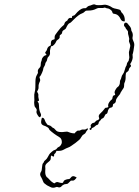

<svg xmlns="http://www.w3.org/2000/svg" viewBox="-20 -631 643 891"><path d="M174 -83Q174 -85 177.5 -84.5Q181 -84 184 -81Q187 -77 189 -70.5Q191 -64 196 -58Q201 -52 201 -51.5Q201 -51 208 -49.5Q215 -48 220 -42.5Q225 -37 227.5 -37Q230 -37 235 -31Q241 -23 247.5 -20.5Q254 -18 268 -18Q284 -19 288 -20Q292 -21 298.5 -18Q305 -15 315 -13L326 -12L332 -19Q339 -26 344.5 -25Q350 -24 355 -27.5Q360 -31 368 -30Q376 -29 380 -32Q387 -38 388 -33Q389 -31 385 -27Q381 -23 378.5 -17Q376 -11 369 -7.5Q362 -4 357 5.5Q352 15 347 18.5Q342 22 336 27.5Q330 33 322 38Q314 43 309 47Q304 51 295.5 54Q287 57 276.5 63Q266 69 254 69H242L240 74Q238 80 234 82.5Q230 85 231 89Q232 93 229.5 95Q227 97 224 94Q216 87 216 97Q216 107 214 111Q212 115 203 122Q188 133 190 144Q191 152 190 161Q189 178 194 186Q197 192 198.5 192Q200 192 209 202Q218 212 225 216L232 220L238 216Q243 213 248 214Q266 220 272 217Q273 215 275.5 210Q278 205 286 202.5Q294 200 299 200Q304 200 308 194Q316 182 329 189L336 193L331 199Q323 209 315 207Q309 206 306 210Q299 217 297 219Q295 221 293 222Q291 223 287 223Q279 223 272.5 227.5Q266 232 265 234Q264 236 259 238Q254 240 249 237.5Q244 235 238 238Q225 243 214 237Q207 233 203 231.5Q199 230 194 226Q189 222 185.5 219.5Q182 217 179 208.5Q176 200 172 193Q161 178 171 165Q174 161 175 145.5Q176 130 180 126Q184 122 184 119.5Q184 117 190.5 112Q197 107 201 99Q205 91 209 85Q211 82 213.5 79.5Q216 77 219 74.5Q222 72 224.5 70Q227 68 229.5 66.5Q232 65 234 65Q241 63 244 58Q247 53 252.5 51Q258 49 262.5 42Q267 35 267 29Q267 15 259 8Q255 5 242 -3Q231 -10 219.5 -19.5Q208 -29 208 -31Q208 -33 205.5 -36Q203 -39 198.5 -41.5Q194 -44 190 -46Q175 -50 172 -57.5Q169 -65 174 -83ZM557 -522Q559 -526 563.5 -526Q568 -526 571 -523Q574 -519 579 -513Q589 -502 589 -493Q589 -489 591 -486Q599 -474 595 -457Q594 -450 599 -440Q604 -430 603 -420Q599 -390 597 -384Q594 -379 595.5 -371Q597 -363 594 -354Q591 -345 588 -340Q582 -333 586.5 -329Q591 -325 583 -318Q578 -312 578 -308Q578 -302 567 -295Q563 -292 563 -278Q564 -258 557 -245Q556 -242 556 -233.5Q556 -225 552.5 -221Q549 -217 547 -213Q545 -209 541.5 -204Q538 -199 538 -197Q538 -195 534 -191Q518 -172 518 -165Q518 -154 509 -150Q504 -149 504 -142.5Q504 -136 499.5 -133.5Q495 -131 492 -131Q489 -131 485 -125.5Q481 -120 480 -113Q478 -102 472 -102Q470 -102 466 -94Q461 -82 454 -81Q450 -79 449 -76.5Q448 -74 443 -69.5Q438 -65 438 -61.5Q438 -58 435.5 -54.5Q433 -51 430 -51Q427 -51 421.5 -45.5Q416 -40 411 -38.5Q406 -37 405 -34Q405 -30 402.5 -28.5Q400 -27 398 -29Q392 -33 399 -37Q403 -40 402 -43Q398 -49 405 -56Q409 -61 414 -61Q419 -61 422.5 -66.5Q426 -72 432 -73Q444 -77 439 -87Q436 -95 444 -103Q457 -115 465 -126Q468 -132 474 -131Q483 -133 483 -135Q481 -139 482 -145Q483 -151 487.5 -157.5Q492 -164 497 -168Q502 -171 502 -177Q502 -181 504.5 -185Q507 -189 510 -189Q517 -189 513 -197Q511 -201 512 -205Q513 -210 518 -218Q523 -226 527 -228Q531 -230 534 -237Q537 -244 536.5 -250Q536 -256 539 -260.5Q542 -265 543 -271Q545 -281 551 -288Q555 -292 559 -307Q563 -322 565.5 -324.5Q568 -327 568.5 -333Q569 -339 573.5 -344Q578 -349 578 -353Q578 -357 579.5 -360Q581 -363 579 -375.5Q577 -388 580 -396Q584 -412 584.5 -417Q585 -422 582 -429Q577 -439 579 -445Q581 -451 577 -463.5Q573 -476 574 -481Q575 -486 569 -492.5Q563 -499 563 -501Q563 -503 559 -507Q553 -512 557 -522ZM406 -608Q417 -613 423 -609Q425 -607 438.5 -607Q452 -607 464 -609Q475 -610 493 -601Q497 -598 502.5 -595Q508 -592 522 -589.5Q536 -587 539 -583Q542 -579 542 -577Q542 -575 545.5 -572Q549 -569 553.5 -561.5Q558 -554 559 -543V-532H553Q544 -533 539 -544Q536 -551 530 -557.5Q524 -564 515 -566Q507 -567 504.5 -568.5Q502 -570 501 -576Q499 -582 491.5 -587Q484 -592 479.5 -592Q475 -592 470.5 -594.5Q466 -597 462.5 -595Q459 -593 447.5 -594Q436 -595 428 -591Q412 -582 391 -582Q381 -582 378.5 -581Q376 -580 372 -576Q367 -571 361 -569Q346 -564 322 -540Q308 -525 304 -524Q296 -522 287 -502Q285 -496 277 -492Q269 -488 268.5 -481Q268 -474 262 -470.5Q256 -467 257 -462Q259 -453 247 -446Q242 -443 240 -437Q238 -431 231 -423.5Q224 -416 220 -417Q218 -417 217 -416Q216 -415 214 -406Q211 -395 212 -390Q214 -376 204 -367Q200 -364 199 -356Q198 -348 194 -343.5Q190 -339 190 -334.5Q190 -330 185.5 -323Q181 -316 181 -313Q181 -307 175.5 -294.5Q170 -282 167 -278L163 -274L165 -266Q168 -259 165 -253Q158 -239 159 -228Q160 -221 156 -213L152 -206L155 -200Q159 -195 158 -188.5Q157 -182 159 -175Q163 -163 159 -163Q158 -163 155.5 -161.5Q153 -160 157 -156Q161 -152 161 -139Q161 -120 168 -106Q173 -97 168 -89.5Q163 -82 154 -98Q147 -109 150 -117Q153 -123 142 -135Q140 -138 139 -147.5Q138 -157 139 -161Q140 -164 139 -179Q138 -194 141 -203.5Q144 -213 144 -225Q144 -237 144.5 -255Q145 -273 151 -282.5Q157 -292 156 -296Q153 -307 164 -317Q169 -322 169 -331.5Q169 -341 171.5 -346Q174 -351 174 -355Q174 -359 179.5 -366Q185 -373 190 -374Q200 -375 192 -382Q187 -386 193 -392Q197 -397 198 -401Q201 -414 211 -418Q213 -419 214 -419.5Q215 -420 215.5 -421.5Q216 -423 216 -424.5Q216 -426 216 -430Q216 -445 227 -447Q231 -448 232.5 -448.5Q234 -449 233.5 -457Q233 -465 237 -470Q241 -475 248 -485Q260 -502 275 -514Q278 -516 279 -521Q281 -529 288 -533Q294 -536 294 -538.5Q294 -541 298.5 -545Q303 -549 308 -548Q312 -547 313 -547.5Q314 -548 314 -552Q314 -557 319.5 -558Q325 -559 327.5 -562Q330 -565 339 -575Q359 -595 374 -593Q379 -592 383.5 -597.5Q388 -603 393.5 -604Q399 -605 406 -608Z"/></svg>

Font: TT2020 Style D
Style: Italic
Weight: 400
Italic angle: -15°
Version: Version 0.2.000